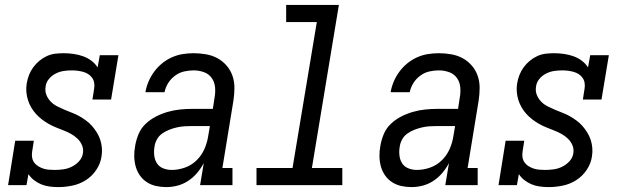

<svg xmlns="http://www.w3.org/2000/svg" viewBox="-20 -755 2540 783"><path d="M217 8Q199 8 181 5.5Q163 3 147.5 -3.5Q132 -10 118.5 -20.5Q105 -31 96 -45L88 0H13L42 -181H118L111 -136Q109 -124 111 -112.5Q113 -101 119.5 -92Q126 -83 136 -77Q146 -71 156.5 -67.5Q167 -64 179 -63Q191 -62 203 -62Q203 -62 203 -62Q203 -62 204 -62Q221 -62 238.5 -64.5Q256 -67 272.5 -75Q289 -83 302 -97Q315 -111 318 -129Q321 -147 314.5 -162.5Q308 -178 296 -189.5Q284 -201 269.5 -209Q255 -217 239.5 -223Q224 -229 208 -235.5Q192 -242 178 -250Q164 -258 151 -268Q138 -278 127 -290Q116 -302 107.5 -316.5Q99 -331 94 -347Q89 -363 87.5 -380Q86 -397 89 -415Q92 -433 98.5 -449.5Q105 -466 115.5 -480.5Q126 -495 140.5 -507Q155 -519 171.5 -526.5Q188 -534 205.5 -536Q223 -538 240 -538Q260 -538 280.5 -535Q301 -532 319 -525.5Q337 -519 352.5 -507.5Q368 -496 378 -480L387 -530H463L433 -349H357L364 -394Q366 -406 364 -417.5Q362 -429 355.5 -438Q349 -447 339.5 -453Q330 -459 319 -462Q308 -465 296.5 -466.5Q285 -468 273 -468Q256 -468 239.5 -465.5Q223 -463 207 -455Q191 -447 179.5 -433Q168 -419 166 -402Q163 -384 169 -368.5Q175 -353 186.5 -341Q198 -329 213 -321.5Q228 -314 243 -307.5Q258 -301 274 -295Q290 -289 304 -281Q318 -273 331.5 -263Q345 -253 355.5 -241Q366 -229 375 -214.5Q384 -200 389 -184.5Q394 -169 395.5 -151.5Q397 -134 394 -117Q390 -88 372.5 -62Q355 -36 329.5 -20Q304 -4 275 2Q246 8 218 8Z M658 8Q637 8 616.5 3.5Q596 -1 579 -12Q562 -23 550.5 -39.5Q539 -56 533.5 -75.5Q528 -95 527.5 -116.5Q527 -138 531 -159Q535 -184 545 -208Q555 -232 574 -250Q593 -268 616.5 -280Q640 -292 665 -299Q690 -306 714.5 -308.5Q739 -311 763 -311H848L855 -357Q859 -378 857 -399.5Q855 -421 843 -437.5Q831 -454 811 -461Q791 -468 770 -468Q750 -468 730.5 -463.5Q711 -459 694 -446.5Q677 -434 666 -416.5Q655 -399 651 -379H573Q577 -402 586 -423Q595 -444 609 -463Q623 -482 641.5 -497Q660 -512 681.5 -521.5Q703 -531 725.5 -534.5Q748 -538 770 -538Q795 -538 820.5 -533.5Q846 -529 867 -517.5Q888 -506 904 -487.5Q920 -469 928 -446Q936 -423 936 -397Q936 -371 932 -345L887 -70H928V0H796L811 -90Q800 -69 784 -50Q768 -31 747.5 -17.5Q727 -4 704 2Q681 8 658 8ZM680 -62Q707 -62 734 -71.5Q761 -81 781.5 -101Q802 -121 813.5 -147Q825 -173 829 -200L836 -241H763Q748 -241 732.5 -240Q717 -239 701.5 -235.5Q686 -232 670.5 -226Q655 -220 641.5 -210.5Q628 -201 620 -186.5Q612 -172 610 -156Q607 -139 609 -121Q611 -103 620 -89Q629 -75 645.5 -68.5Q662 -62 680 -62Z M1026 0V-70H1173L1272 -665H1147V-735H1362L1252 -70H1376V0Z M1658 8Q1637 8 1616.5 3.5Q1596 -1 1579 -12Q1562 -23 1550.5 -39.5Q1539 -56 1533.5 -75.5Q1528 -95 1527.5 -116.5Q1527 -138 1531 -159Q1535 -184 1545 -208Q1555 -232 1574 -250Q1593 -268 1616.5 -280Q1640 -292 1665 -299Q1690 -306 1714.5 -308.5Q1739 -311 1763 -311H1848L1855 -357Q1859 -378 1857 -399.5Q1855 -421 1843 -437.5Q1831 -454 1811 -461Q1791 -468 1770 -468Q1750 -468 1730.5 -463.5Q1711 -459 1694 -446.5Q1677 -434 1666 -416.5Q1655 -399 1651 -379H1573Q1577 -402 1586 -423Q1595 -444 1609 -463Q1623 -482 1641.5 -497Q1660 -512 1681.5 -521.5Q1703 -531 1725.5 -534.5Q1748 -538 1770 -538Q1795 -538 1820.5 -533.5Q1846 -529 1867 -517.5Q1888 -506 1904 -487.5Q1920 -469 1928 -446Q1936 -423 1936 -397Q1936 -371 1932 -345L1887 -70H1928V0H1796L1811 -90Q1800 -69 1784 -50Q1768 -31 1747.5 -17.5Q1727 -4 1704 2Q1681 8 1658 8ZM1680 -62Q1707 -62 1734 -71.5Q1761 -81 1781.5 -101Q1802 -121 1813.5 -147Q1825 -173 1829 -200L1836 -241H1763Q1748 -241 1732.5 -240Q1717 -239 1701.5 -235.5Q1686 -232 1670.5 -226Q1655 -220 1641.5 -210.5Q1628 -201 1620 -186.5Q1612 -172 1610 -156Q1607 -139 1609 -121Q1611 -103 1620 -89Q1629 -75 1645.5 -68.5Q1662 -62 1680 -62Z M2217 8Q2199 8 2181 5.5Q2163 3 2147.5 -3.5Q2132 -10 2118.5 -20.5Q2105 -31 2096 -45L2088 0H2013L2042 -181H2118L2111 -136Q2109 -124 2111 -112.5Q2113 -101 2119.5 -92Q2126 -83 2136 -77Q2146 -71 2156.5 -67.5Q2167 -64 2179 -63Q2191 -62 2203 -62Q2203 -62 2203 -62Q2203 -62 2204 -62Q2221 -62 2238.5 -64.5Q2256 -67 2272.5 -75Q2289 -83 2302 -97Q2315 -111 2318 -129Q2321 -147 2314.5 -162.5Q2308 -178 2296 -189.5Q2284 -201 2269.5 -209Q2255 -217 2239.5 -223Q2224 -229 2208 -235.5Q2192 -242 2178 -250Q2164 -258 2151 -268Q2138 -278 2127 -290Q2116 -302 2107.5 -316.5Q2099 -331 2094 -347Q2089 -363 2087.5 -380Q2086 -397 2089 -415Q2092 -433 2098.5 -449.5Q2105 -466 2115.5 -480.5Q2126 -495 2140.5 -507Q2155 -519 2171.5 -526.5Q2188 -534 2205.5 -536Q2223 -538 2240 -538Q2260 -538 2280.5 -535Q2301 -532 2319 -525.5Q2337 -519 2352.5 -507.5Q2368 -496 2378 -480L2387 -530H2463L2433 -349H2357L2364 -394Q2366 -406 2364 -417.5Q2362 -429 2355.5 -438Q2349 -447 2339.5 -453Q2330 -459 2319 -462Q2308 -465 2296.5 -466.5Q2285 -468 2273 -468Q2256 -468 2239.5 -465.5Q2223 -463 2207 -455Q2191 -447 2179.5 -433Q2168 -419 2166 -402Q2163 -384 2169 -368.5Q2175 -353 2186.5 -341Q2198 -329 2213 -321.5Q2228 -314 2243 -307.5Q2258 -301 2274 -295Q2290 -289 2304 -281Q2318 -273 2331.5 -263Q2345 -253 2355.5 -241Q2366 -229 2375 -214.5Q2384 -200 2389 -184.5Q2394 -169 2395.5 -151.5Q2397 -134 2394 -117Q2390 -88 2372.5 -62Q2355 -36 2329.5 -20Q2304 -4 2275 2Q2246 8 2218 8Z"/></svg>

Font: Iosevka Slab Oblique
Style: Regular
Weight: 400
Italic angle: -9°
Monospace: yes
Designer: Belleve Invis
Foundry: Belleve Invis
Version: Version 11.1.1; ttfautohint (v1.8.3)